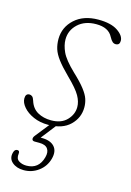

<svg xmlns="http://www.w3.org/2000/svg" viewBox="-101 -485 502 737"><g transform="rotate(15 150.0 -116.0)"><path d="M120.5 -12Q161 -12 183 -35Q205 -58 205 -87Q205 -108.5 192.2 -131.2Q179.5 -154 140.5 -192Q110.5 -221.5 94.8 -242.5Q79 -263.5 73.2 -281.8Q67.5 -300 67.5 -321.5Q68 -368.5 103.2 -400.5Q138.5 -432.5 197 -432.5Q247 -432.5 273.8 -414.5Q300.5 -396.5 300.5 -376Q300.5 -358.5 284.5 -358.5Q277.5 -358.5 271.8 -363.2Q266 -368 259 -381Q242.5 -413.5 193.5 -413.5Q148.5 -413.5 121.2 -388.2Q94 -363 94 -326.5Q94 -303.5 106 -277.2Q118 -251 158 -212.5Q189.5 -183 205.2 -162.5Q221 -142 226.2 -126Q231.5 -110 231.5 -93Q231.5 -51.5 201.2 -22Q171 7.5 114.5 7.5Q81.5 7.5 55.5 -4Q29.5 -15.5 14.8 -32.8Q0 -50 0 -67Q0 -86.5 16 -86.5Q21.5 -86.5 26.5 -82.5Q31.5 -78.5 35 -67Q44 -38 67 -25Q90 -12 120.5 -12ZM131 -8H154.5L99.5 62.5Q101 62.5 104.5 62.5Q138.5 62.5 154.5 80.2Q170.5 98 162 129.5Q153.5 161 127.5 180.5Q101.5 200 68.5 200Q40 200 22.5 184.8Q5 169.5 11.5 145.5Q15 131.5 25.5 131.5Q35.5 131.5 34 143.5Q31 164 43.8 172.2Q56.5 180.5 74 180.5Q123 180.5 136.5 130.5Q142.5 108.5 133.2 95.8Q124 83 99.5 83H81.5Q72 83 70.8 76.2Q69.5 69.5 76 61.5Z"/></g></svg>

Font: Fraunces 144pt S100 Thin
Style: Italic
Weight: 100
Italic angle: -16°
Version: Version 1.000; ttfautohint (v1.8.3)